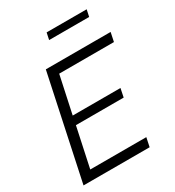

<svg xmlns="http://www.w3.org/2000/svg" viewBox="-210 -1020 1041 1142"><g transform="rotate(-30 310.0 -449.0)"><path d="M175 -710H620L607 -648H231L176 -392H504L492 -333H164L106 -62H491L478 0H24ZM279 -851 289 -898H564L554 -851Z"/></g></svg>

Font: Raleway
Style: Italic
Weight: 400
Italic angle: -12°
Designer: Matt McInerney, Pablo Impallari, Rodrigo Fuenzalida
Foundry: Matt McInerney, Pablo Impallari, Rodrigo Fuenzalida
Version: Version 4.026